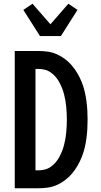

<svg xmlns="http://www.w3.org/2000/svg" viewBox="-20 -1008 540 1028"><path d="M59 0V-735H185Q210 -735 235.5 -731.5Q261 -728 284.5 -717.5Q308 -707 328.5 -691.5Q349 -676 365.5 -656.5Q382 -637 395 -614.5Q408 -592 417.5 -568.5Q427 -545 433 -520Q439 -495 442.5 -469.5Q446 -444 447.5 -418.5Q449 -393 449 -368Q449 -342 447.5 -316.5Q446 -291 442.5 -265.5Q439 -240 433 -215Q427 -190 417.5 -166.5Q408 -143 395 -120.5Q382 -98 365.5 -78.5Q349 -59 328.5 -43.5Q308 -28 284.5 -17.5Q261 -7 235.5 -3.5Q210 0 185 0ZM170 -96H185Q202 -96 219 -100Q236 -104 250.5 -114Q265 -124 276.5 -137Q288 -150 296.5 -165.5Q305 -181 311.5 -197Q318 -213 322.5 -230Q327 -247 330 -264Q333 -281 334.5 -298Q336 -315 337 -332.5Q338 -350 338 -367Q338 -385 337 -402.5Q336 -420 334.5 -437Q333 -454 330 -471Q327 -488 322.5 -505Q318 -522 311.5 -538Q305 -554 296.5 -569.5Q288 -585 276.5 -598Q265 -611 250.5 -621Q236 -631 219 -635Q202 -639 185 -639H170ZM194 -815 105 -955 154 -988 250 -878 346 -988 395 -955 306 -815Z"/></svg>

Font: Iosevka Custom
Style: Bold
Weight: 700
Monospace: yes
Designer: Belleve Invis
Foundry: Belleve Invis
Version: Version 30.3.3; ttfautohint (v1.8.3)